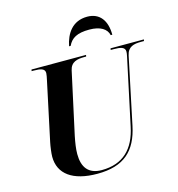

<svg xmlns="http://www.w3.org/2000/svg" viewBox="-133 -1055 1096 1180"><g transform="rotate(-15 415.0 -464.5)"><path d="M375 -792H385C406 -837 443 -859 521 -859C591 -859 631 -833 640 -792H650C650 -881 609 -939 529 -939C434 -939 390 -869 375 -792ZM341 10C510 10 593 -66 625 -220L714 -643C725 -696 764 -704 808 -704H828L830 -714H618L616 -704H636C677 -704 707 -699 707 -670C707 -665 706 -651 703 -640L613 -218C585 -81 508 -5 373 -5C288 -5 252 -55 252 -139C252 -173 258 -210 266 -250L352 -645C363 -696 403 -704 447 -704H460L462 -714H115L113 -704H126C168 -704 197 -699 197 -670C197 -661 193 -641 189 -623L110 -252C105 -229 99 -184 99 -163C99 -53 185 10 341 10Z"/></g></svg>

Font: Noto Serif Display
Style: Bold Italic
Weight: 700
Italic angle: -12°
Designer: Monotype Design Team
Foundry: Monotype Imaging Inc.
Version: Version 2.009